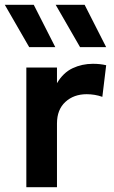

<svg xmlns="http://www.w3.org/2000/svg" viewBox="-36 -782 478 802"><path d="M74 0V-500H202V-434.5Q228 -478.5 267.2 -497Q306.5 -515.5 352 -515.5Q368 -515.5 381.5 -514Q395 -512.5 407.5 -509.5L391.5 -377.5Q376 -383 359.2 -385.8Q342.5 -388.5 326 -388.5Q272 -388.5 237 -356.2Q202 -324 202 -266V0ZM298.5 -585 196.5 -762H317.5L407.5 -585ZM86 -585 -16 -762H105L195 -585Z"/></svg>

Font: Geologica Medium
Style: Regular
Weight: 500
Designer: Sindre Bremnes, Frode Helland
Foundry: Monokrom Skriftforlag AS
Version: Version 1.010;gftools[0.9.28]